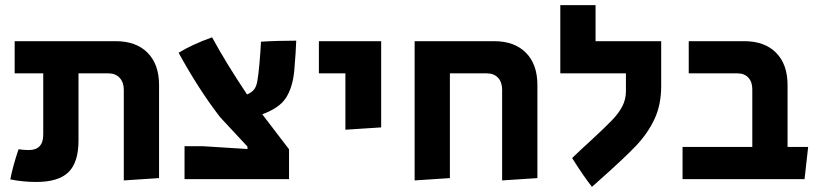

<svg xmlns="http://www.w3.org/2000/svg" viewBox="-20 -696 3175 746"><path d="M20 1Q30 -51 52 -116Q75 -113 92 -113Q148 -113 148 -173V-411H37V-536H430Q509 -536 553.5 -491Q598 -446 598 -366V-4L461 5V-347Q461 -376 445 -393.5Q429 -411 401 -411H285V-150Q285 -65 246 -27Q207 11 121 11Q69 11 20 1Z M697 -128H767L942 -117L941 -127L835 -241Q751 -350 674 -491Q726 -523 804 -551Q859 -450 940 -329Q959 -337 968 -349.5Q977 -362 980 -382Q984 -403 988 -448Q992 -493 994 -534Q1055 -538 1131 -538Q1130 -501 1123 -417Q1116 -354 1090.5 -315Q1065 -276 999 -252L1103 -116V0H697Z M1322 -411H1219V-536H1461V-201L1322 -192Z M1591 -536H1900Q1979 -536 2023.5 -491Q2068 -446 2068 -366V-4L1931 5V-347Q1931 -377 1915 -394Q1899 -411 1871 -411H1728V-4L1591 5Z M2203 -82Q2236 -114 2278 -152Q2333 -203 2358.5 -229.5Q2384 -256 2398 -283Q2412 -310 2412 -342V-411H2157V-676H2294V-536H2549V-362Q2549 -289 2523 -233.5Q2497 -178 2452.5 -131Q2408 -84 2317 -3L2280 30Q2244 -16 2203 -82Z M2632 -125H2903V-349Q2903 -378 2887.5 -394.5Q2872 -411 2845 -411H2656V-536H2872Q2951 -536 2995.5 -491Q3040 -446 3040 -366V-125H3120L3106 0H2632Z"/></svg>

Font: Secular One
Style: Regular
Weight: 400
Designer: Michal Sahar
Foundry: Hagilda
Version: Version 1.000